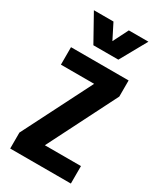

<svg xmlns="http://www.w3.org/2000/svg" viewBox="-185 -798 732 866"><g transform="rotate(30 180.5 -364.5)"><path d="M22 0V-83L204 -442H31V-533H331V-449L150 -91H338V0ZM114 -591 37 -729H139L179 -650L219 -729H321L244 -591Z"/></g></svg>

Font: Hubot Sans Condensed SemiBold
Style: Regular
Weight: 600
Width: 3
Designer: Deni Anggara
Foundry: GitHub, Inc., Subsidiary of Microsoft Corporation
Version: Version 2.000